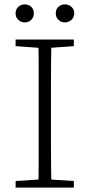

<svg xmlns="http://www.w3.org/2000/svg" viewBox="-20 -854 408 874"><path d="M92 -752Q76 -752 63.5 -763.5Q51 -775 51 -793Q51 -812 63.5 -823Q76 -834 92 -834Q110 -834 122 -823Q134 -812 134 -793Q134 -775 122 -763.5Q110 -752 92 -752ZM276 -752Q258 -752 246 -763.5Q234 -775 234 -793Q234 -812 246 -823Q258 -834 276 -834Q292 -834 305 -823Q318 -812 318 -793Q318 -775 305 -763.5Q292 -752 276 -752ZM51 0V-30L175 -38H193L316 -30V0ZM154 0Q156 -51 156 -102Q156 -153 156 -205Q156 -257 156 -309V-365Q156 -417 156 -468.5Q156 -520 156 -571.5Q156 -623 154 -674H214Q213 -623 212.5 -571.5Q212 -520 212 -468.5Q212 -417 212 -365V-309Q212 -258 212 -206Q212 -154 212.5 -102.5Q213 -51 214 0ZM51 -644V-674H316V-644L193 -635H175Z"/></svg>

Font: Source Serif 4 18pt Light
Style: Regular
Weight: 300
Designer: Frank Grießhammer
Foundry: Adobe Systems Incorporated
Version: Version 4.004;hotconv 1.0.116;makeotfexe 2.5.65601